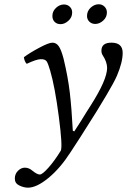

<svg xmlns="http://www.w3.org/2000/svg" viewBox="-20 -637 589 891"><path d="M276.9 -616.2Q293 -616.2 304 -605.7Q314.9 -595.2 314.9 -579.1Q314.9 -556.2 297.4 -540.5Q279.8 -524.9 261.2 -524.9Q244.1 -524.9 233.6 -535.4Q223.1 -545.9 223.1 -563Q223.1 -585 240 -600.6Q256.8 -616.2 276.9 -616.2ZM438 -617.2Q454.1 -617.2 465.1 -606.2Q476.1 -595.2 476.1 -579.1Q476.1 -557.1 459 -541.5Q441.9 -525.9 421.9 -525.9Q405.8 -525.9 394.8 -536.4Q383.8 -546.9 383.8 -563Q383.8 -585.9 400.9 -601.6Q418 -617.2 438 -617.2ZM352.5 0 307.1 69.8Q259.3 144 204.6 189Q149.9 233.9 109.9 233.9Q90.8 233.9 69.8 223.9Q48.8 213.9 48.8 191.9Q48.8 169.9 63.5 155.5Q78.1 141.1 95.2 141.1Q114.3 141.1 129.9 154.8Q151.9 172.9 165 172.9Q176.3 172.9 204.6 141.4Q232.9 109.9 262.2 62Q271 42 252.9 -95.9Q234.9 -233.9 212.9 -309.1Q203.6 -340.8 197.3 -351.1Q190.4 -362.8 169.4 -362.3Q149.4 -362.3 104 -340.8Q93.8 -350.6 90.8 -371.6Q120.1 -393.1 163.3 -416Q206.5 -439 223.1 -439Q241.2 -439 252.7 -422.4Q264.2 -405.8 274.9 -365.2Q295.4 -280.3 304 -206.8Q312.5 -133.3 317.9 -30.3L324.7 -27.3Q335.9 -43.9 355.2 -74.5Q374.5 -105 380.9 -116.2L401.4 -148.4Q476.6 -266.6 477.1 -321.3Q477.1 -349.6 456.1 -381.3Q450.7 -389.6 450.7 -401.9Q450.7 -439 497.1 -439Q549.3 -439 549.3 -391.6Q549.3 -348.1 522.5 -285.2Q509.8 -255.9 473.9 -195.3Q438 -134.8 427.2 -118.2Z"/></svg>

Font: Linux Libertine
Style: Italic
Weight: 400
Italic angle: -12°
Designer: Philipp H. Poll
Foundry: Philipp H. Poll
Version: Version 5.1.6 ; ttfautohint (v0.9)